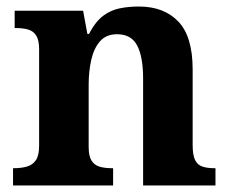

<svg xmlns="http://www.w3.org/2000/svg" viewBox="-20 -569 707 589"><path d="M20 0V-53H22Q45 -53 62.5 -58Q80 -63 90 -77.5Q100 -92 100 -122V-418Q100 -446 91 -460Q82 -474 66 -478.5Q50 -483 28 -483H25V-536H235L248 -465H253Q273 -503 296.5 -520.5Q320 -538 347.5 -543.5Q375 -549 406 -549Q483 -549 527 -503Q571 -457 571 -356V-124Q571 -93 578.5 -78Q586 -63 601 -58Q616 -53 638 -53H641V0H419V-329Q419 -394 401 -429Q383 -464 339 -464Q306 -464 287 -442.5Q268 -421 260 -385.5Q252 -350 252 -309V-118Q252 -90 261 -76Q270 -62 286 -57.5Q302 -53 324 -53H327V0Z"/></svg>

Font: Noto Serif Kannada
Style: Bold
Weight: 700
Version: Version 2.003